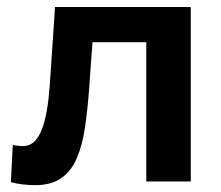

<svg xmlns="http://www.w3.org/2000/svg" viewBox="-20 -518 630 548"><path d="M79.5 10.5Q63.5 10.5 44 8.2Q24.5 6 11 2L16.5 -104Q25 -102.5 32.5 -101.8Q40 -101 44.5 -101Q68.5 -101 83.2 -119.5Q98 -138 106.2 -168.8Q114.5 -199.5 118.5 -236.8Q122.5 -274 124.5 -311.5Q127.5 -359.5 131 -407Q134 -454 137 -498H524.5V0H397.5V-397.5H244Q241.5 -363.5 239 -330Q236.5 -296 234.5 -265Q230 -206 222.8 -155.8Q215.5 -105.5 200 -68.2Q184.5 -31 155.8 -10.2Q127 10.5 79.5 10.5Z"/></svg>

Font: Heraclito SemiBold
Style: Regular
Weight: 600
Designer: Kostas Bartsokas (font) & Cristiano Sobral (main changes)
Foundry: Kostas Bartsokas (font) & Cristiano Sobral (main changes)
Version: Version 1.00;July 8, 2020;FontCreator 13.0.0.2655 64-bit